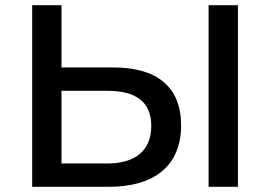

<svg xmlns="http://www.w3.org/2000/svg" viewBox="-20 -720 1041 740"><path d="M394 -370C503 -370 563 -328 563 -235C563 -140 502 -90 394 -90H217V-370ZM104 -700V0H399C575 0 678 -81 678 -237C678 -385 585 -460 418 -460H217V-700ZM897 -700H784V0H897Z"/></svg>

Font: Montserrat-Alt1 SemBd
Style: Regular
Weight: 600
Designer: Differentunic
Foundry: Differentunic
Version: Version 7.222